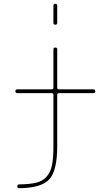

<svg xmlns="http://www.w3.org/2000/svg" viewBox="-20 -770 582 1010"><path d="M71 -280Q61 -280 61 -290Q61 -300 71 -300H252Q261 -300 261 -309V-510Q261 -520 271 -520Q281 -520 281 -510V-309Q281 -300 290 -300H471Q481 -300 481 -290Q481 -280 471 -280H290Q281 -280 281 -271V0Q281 127 239.5 173Q198 219 81 220Q71 220 71 210Q71 200 82 200Q138 199 171 191Q204 183 225 159.5Q246 136 253.5 99Q261 62 261 0V-271Q261 -280 252 -280ZM261 -650V-740Q261 -750 271 -750Q281 -750 281 -740V-650Q281 -640 271 -640Q261 -640 261 -650Z"/></svg>

Font: Rounded Mplus 1c Thin
Style: Regular
Weight: 250
Version: Version 1.059.20150529